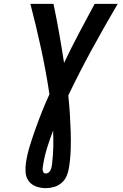

<svg xmlns="http://www.w3.org/2000/svg" viewBox="-20 -755 640 998"><path d="M218 223Q192 223 168 214.5Q144 206 129.5 186.5Q115 167 113 141.5Q111 116 115 90Q122 45 136 0Q150 -45 166 -89.5Q182 -134 199.5 -178Q217 -222 237 -265Q219 -385 193.5 -502Q168 -619 138 -735H258Q274 -659 287.5 -582.5Q301 -506 313 -428Q350 -506 390.5 -582.5Q431 -659 472 -735H592Q523 -618 458 -499Q393 -380 335 -259Q340 -212 343 -165.5Q346 -119 347.5 -72Q349 -25 347.5 23Q346 71 338 119Q335 140 326 160.5Q317 181 299.5 196Q282 211 260.5 217Q239 223 218 223ZM217 147Q224 147 230.5 143Q237 139 240.5 133Q244 127 246 120.5Q248 114 249 108L251 94Q256 51 257 8.5Q258 -34 256 -76Q239 -32 225 13Q211 58 204 103Q203 110 202 116.5Q201 123 202 129.5Q203 136 206.5 141.5Q210 147 217 147Z"/></svg>

Font: Iosevka Aile Oblique
Style: Bold
Weight: 700
Italic angle: -9°
Designer: Belleve Invis
Foundry: Belleve Invis
Version: Version 31.1.0; ttfautohint (v1.8.4)